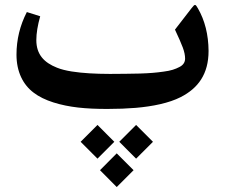

<svg xmlns="http://www.w3.org/2000/svg" viewBox="-20 -442 913 779"><path d="M415.5 0C458 0 496.1 -1.5 530.8 -4.4C599.6 -10.3 666 -23.9 712.9 -47.9C783.7 -84 826.2 -141.1 826.2 -235.4C825.7 -301.8 811 -359.4 783.2 -407.7C772 -426.8 771.5 -426.8 756.3 -407.7L689.9 -321.8C705.1 -290 715.3 -265.6 721.7 -249C728 -231.9 731 -217.3 731 -204.1C731 -189.9 723.6 -177.7 707.5 -169.9C691.4 -161.6 674.3 -155.3 643.6 -151.4C612.8 -147 588.9 -145 546.9 -143.6C525.9 -143.1 506.3 -142.6 489.3 -142.6C472.2 -142.1 450.7 -142.1 425.8 -142.1C394.5 -142.1 366.7 -143.1 342.8 -144.5C293.9 -147.5 244.1 -153.8 210.9 -167.5C159.2 -188 127.4 -220.7 127.4 -279.3C127.4 -307.1 132.8 -339.4 143.1 -376L88.9 -393.1C61 -338.9 46.9 -281.2 46.9 -220.2C46.9 -150.4 73.7 -98.1 116.7 -65.9C137.7 -49.8 164.6 -36.6 196.8 -26.4C260.7 -6.3 327.6 0 415.5 0ZM522 248.5 453.6 180.2 385.7 248.5 453.6 316.9ZM600.6 133.3 532.2 64.9 463.9 133.3 532.2 201.7ZM443.8 133.3 375.5 64.9 307.1 133.3 375.5 201.7Z"/></svg>

Font: Sahel SemiBold
Style: Bold
Weight: 600
Foundry: Saber Rastikerdar (saber.rastikerdar@gmail.com)
Version: Version 3.4.0